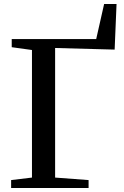

<svg xmlns="http://www.w3.org/2000/svg" viewBox="-20 -938 618 958"><path d="M35.5 0V-39.5L139.5 -52V-688.5L38.5 -702.5V-743H460L499.5 -918H561.5L552 -690.5L255 -698.5V-52L422 -39.5V0Z"/></svg>

Font: Merriweather 60pt Medium
Style: Regular
Weight: 500
Version: Version 2.100